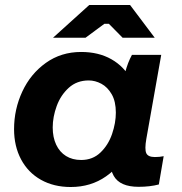

<svg xmlns="http://www.w3.org/2000/svg" viewBox="-20 -740 730 770"><path d="M426.2 -166.6 445.4 -165.2 477.2 -430.8Q479.4 -438.8 482.2 -450.2Q492.2 -489 509.2 -520H626.6L566.8 -182.8Q559.6 -141.4 566.6 -125.8Q573.6 -110.2 601.2 -110.2Q620.6 -110.2 636.4 -113.6L617 -0.2Q581 9.2 535.8 9.2Q461 9.2 436.1 -34.6Q411.2 -78.4 426.2 -166.6ZM532.8 -302.2Q532.8 -219 499.6 -147.3Q466.4 -75.6 405.4 -32.8Q344.4 10 263.6 10Q195.6 10 144.1 -19Q92.6 -48 64.5 -100.8Q36.4 -153.6 36.4 -222.2Q36.4 -301.8 69.5 -372.9Q102.6 -444 163.9 -487.8Q225.2 -531.6 305.4 -531.6Q375.4 -531.6 426.9 -502.3Q478.4 -473 505.6 -420.7Q532.8 -368.4 532.8 -302.2ZM191.4 -228.8Q191.4 -189.2 205.3 -159.7Q219.2 -130.2 244.8 -114.3Q270.4 -98.4 305.6 -98.4Q351.8 -98.4 383.1 -128.5Q414.4 -158.6 429.5 -202.9Q444.6 -247.2 444.6 -288.4Q444.6 -333.2 428 -362Q411.4 -390.8 386.5 -404.1Q361.6 -417.4 335.8 -417.4Q288.4 -417.4 255.9 -388Q223.4 -358.6 207.4 -314.8Q191.4 -271 191.4 -228.8ZM471.6 -588.8 416.6 -644.6H398.6L323.2 -588.8H192.8L338 -720H501.6L600.4 -588.8Z"/></svg>

Font: Fixel Italic Variable 20240409 Display Thin
Style: Italic
Weight: 100
Italic angle: -10°
Designer: AlfaBravo + MacPaw
Foundry: Kyrylo Tkachov, Marchela Mozhyna, Serhii Makarenko, Maria Weinstein, Zakhar Kryvoshyya
Version: Version 1.211;Glyphs 3.2 (3225)